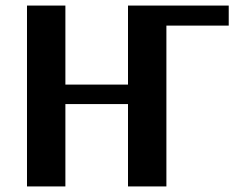

<svg xmlns="http://www.w3.org/2000/svg" viewBox="-20 -670 842 690"><path d="M77 0V-650H215V-366H440V-650H802V-578H578V0H440V-296H215V0Z"/></svg>

Font: Arsenal SC
Style: Bold
Weight: 700
Designer: Andrij Shevchenko
Foundry: Stairsfor
Version: Version 2.001; ttfautohint (v1.8.4.7-5d5b)